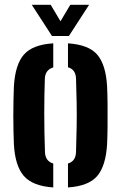

<svg xmlns="http://www.w3.org/2000/svg" viewBox="-20 -794 518 822"><path d="M39.5 -176.5Q38.5 -198 37.8 -230.5Q37 -263 37 -299Q37 -335 37.8 -368.2Q38.5 -401.5 39.5 -424Q45 -518 82.5 -560.5Q120 -603 208 -608.5V-505.5Q173 -494.5 172 -456.5Q169.5 -390.5 169.5 -308.5Q169.5 -226.5 172.5 -144Q173.5 -104 208 -94V8.5Q119.5 2.5 82 -40.8Q44.5 -84 39.5 -176.5ZM271 8.5V-94Q304.5 -103.5 305.5 -144Q307.5 -203 308.2 -253.2Q309 -303.5 308.2 -352.2Q307.5 -401 305.5 -457Q304.5 -496.5 271 -506V-608.5Q361 -602.5 397.2 -559Q433.5 -515.5 438.5 -424Q440 -393.5 440.5 -347Q441 -300.5 440.5 -253.8Q440 -207 438.5 -176.5Q433 -84 396.5 -40.8Q360 2.5 271 8.5ZM202.5 -640 116 -773.5H197L239 -703L281 -773.5H361.5L275 -640Z"/></svg>

Font: Big Shoulders Stencil Text ExtraBold
Style: Regular
Weight: 800
Designer: Patric King
Foundry: XO Type Co
Version: Version 1.000